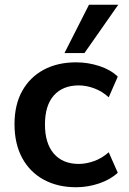

<svg xmlns="http://www.w3.org/2000/svg" viewBox="-20 -777 544 807"><path d="M300 10Q222 10 163.5 -22Q105 -54 73 -113.5Q41 -173 41 -255Q41 -337 73.5 -395Q106 -453 164 -484Q222 -515 300 -515Q350 -515 397.5 -499.5Q445 -484 475 -455L437 -368Q410 -393 376.5 -405.5Q343 -418 311 -418Q244 -418 206.5 -376Q169 -334 169 -254Q169 -174 206.5 -131Q244 -88 311 -88Q342 -88 375.5 -100Q409 -112 437 -137L475 -51Q444 -22 396.5 -6Q349 10 300 10ZM251 -554 354 -757H477L335 -554Z"/></svg>

Font: Mulish ExtraLight
Style: Bold
Weight: 700
Version: Version 3.603